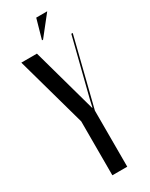

<svg xmlns="http://www.w3.org/2000/svg" viewBox="-223 -896 732 938"><g transform="rotate(-30 143.0 -426.5)"><path d="M187 -335H189L198 -375L280 -699H288L192 -316V0H108V-304L-2 -699H86ZM140 -743 171 -853H233L146 -743Z"/></g></svg>

Font: Moniqa SemBd Narrow Display
Style: Regular
Weight: 600
Width: 4
Designer: Rajesh Rajput
Foundry: Rajesh Rajput
Version: Version 1.000